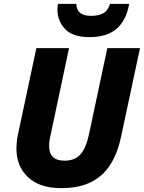

<svg xmlns="http://www.w3.org/2000/svg" viewBox="-20 -963 744 993"><path d="M296 10Q185 10 125 -46.5Q65 -103 65 -194Q65 -209 66.5 -227.5Q68 -246 72 -263L168 -714H337L242 -266Q238 -251 236 -235.5Q234 -220 234 -208Q234 -132 313 -132Q368 -132 397 -165.5Q426 -199 441 -272L535 -714H704L606 -255Q589 -174 552.5 -114.5Q516 -55 453.5 -22.5Q391 10 296 10ZM442 -771Q356 -771 316.5 -813Q277 -855 277 -914Q277 -924 278 -931Q279 -938 280 -943H375Q375 -881 452 -881Q488 -881 513 -894Q538 -907 549 -943H648Q634 -860 584.5 -815.5Q535 -771 442 -771Z"/></svg>

Font: Noto Sans ExtraBold
Style: Italic
Weight: 800
Italic angle: -12°
Designer: Monotype Design Team
Foundry: Monotype Imaging Inc.
Version: Version 2.013; ttfautohint (v1.8.4.7-5d5b)